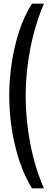

<svg xmlns="http://www.w3.org/2000/svg" viewBox="-20 -820 288 1040"><path d="M30 -303Q30 -389 43.5 -479Q57 -569 84 -651.5Q111 -734 153 -800H218Q169 -685 144 -556Q119 -427 119 -300Q119 -173 144 -42Q169 89 218 200H153Q114 137 86.5 55.5Q59 -26 44.5 -117.5Q30 -209 30 -303Z"/></svg>

Font: Big Shoulders Display SemiBold
Style: Regular
Weight: 600
Designer: Patric King
Foundry: XO Type Co
Version: Version 1.000; ttfautohint (v1.8.2)